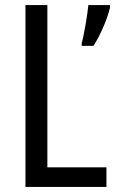

<svg xmlns="http://www.w3.org/2000/svg" viewBox="-20 -734 457 754"><path d="M80 0H398V-77H166V-714H80ZM412 -704V-714H327C324 -679 309 -592 301 -565V-554H347C372 -591 403 -663 412 -704Z"/></svg>

Font: Noto Sans Khmer Condensed
Style: Regular
Weight: 400
Width: 3
Designer: Danh Hong and the Monotype Design Team
Foundry: Monotype Imaging Inc.
Version: Version 2.004